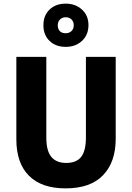

<svg xmlns="http://www.w3.org/2000/svg" viewBox="-20 -1027 726 1057"><path d="M617 -263Q617 -135 547.5 -62.5Q478 10 341 10Q209 10 139.5 -59.5Q70 -129 70 -260V-714H235V-269Q235 -197 262.5 -163.5Q290 -130 344 -130Q401 -130 427 -163.5Q453 -197 453 -270V-714H617ZM342 -769Q287 -769 253 -801.5Q219 -834 219 -888Q219 -942 253 -974.5Q287 -1007 342 -1007Q395 -1007 431 -974.5Q467 -942 467 -889Q467 -835 431.5 -802Q396 -769 342 -769ZM342 -844Q361 -844 373.5 -856Q386 -868 386 -888Q386 -908 373.5 -920Q361 -932 342 -932Q323 -932 310.5 -920Q298 -908 298 -888Q298 -868 309 -856Q320 -844 342 -844Z"/></svg>

Font: Noto Sans Lao UI SemCond ExtBd
Style: Regular
Weight: 800
Width: 4
Designer: Monotype Design Team
Foundry: Monotype Imaging Inc.
Version: Version 2.000; ttfautohint (v1.8.4.7-5d5b)